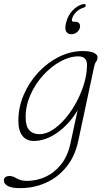

<svg xmlns="http://www.w3.org/2000/svg" viewBox="-57 -722 550 993"><path d="M347.5 8Q330.5 87 286.5 141.2Q242.5 195.5 180.5 223.2Q118.5 251 47 251Q2.5 251 -17.2 239.8Q-37 228.5 -37 211Q-37 199 -28.2 193.5Q-19.5 188 -7 188Q7.5 188 29.5 200.8Q51.5 213.5 83 213.5Q132.5 213.5 178.5 192.5Q224.5 171.5 259 128.2Q293.5 85 307.5 19L344.5 -152Q301.5 -80 240.2 -36.5Q179 7 117.5 7Q80 7 59 -19.5Q38 -46 38 -97Q38 -167 65.8 -231.8Q93.5 -296.5 141 -347.5Q188.5 -398.5 248.2 -428.2Q308 -458 372 -458Q408.5 -458 428 -448.8Q447.5 -439.5 447.5 -426.5Q447.5 -412.5 440.8 -404.2Q434 -396 431 -382.5ZM75.5 -116Q75.5 -69.5 94.5 -48.8Q113.5 -28 146.5 -28Q180.5 -28 215.5 -50.5Q250.5 -73 282.2 -110.8Q314 -148.5 339 -195.2Q364 -242 378.5 -291.5Q393 -341 393 -385.5Q393 -430.5 348.5 -430.5Q303 -430.5 255 -404Q207 -377.5 166.2 -332.8Q125.5 -288 100.5 -231.8Q75.5 -175.5 75.5 -116ZM332 -609.5Q347 -609.5 353.2 -600.2Q359.5 -591 356 -578Q352.5 -564 339.8 -554.5Q327 -545 311.5 -545Q294.5 -545 285.5 -558.5Q276.5 -572 285 -605.5Q294.5 -642.5 318 -667.5Q341.5 -692.5 371 -700.5Q384.5 -704 386.5 -695.5Q387.5 -686 374.5 -682Q352.5 -675.5 336.2 -659Q320 -642.5 315.5 -623.5Q311.5 -609.5 324 -609.5Z"/></svg>

Font: Fraunces 9pt S100 Thin
Style: Italic
Weight: 100
Italic angle: -16°
Version: Version 1.000; ttfautohint (v1.8.3)